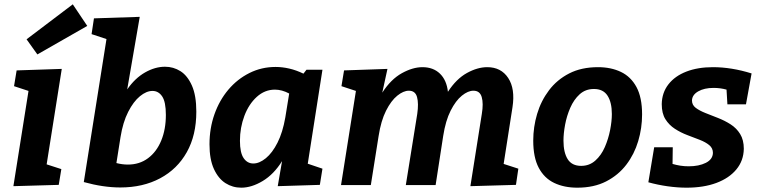

<svg xmlns="http://www.w3.org/2000/svg" viewBox="-20 -857 3515 889"><path d="M42 5 112 -436 45 -458 57 -531 266 -538 196 -96 264 -74 252 -1ZM153 -605 103 -675 317 -837 384 -737Z M368 -14 473 -676 404 -699 415 -772 627 -779 569 -443Q605 -495 651.5 -521.5Q698 -548 744 -548Q783 -548 815.5 -527.5Q848 -507 868.5 -461Q889 -415 889 -340Q889 -231 845 -152.5Q801 -74 721.5 -31.5Q642 11 537 11Q458 11 368 -14ZM538 -222 519 -102Q546 -95 572 -95Q626 -95 665.5 -124.5Q705 -154 726.5 -206Q748 -258 748 -325Q748 -385 731 -410.5Q714 -436 686 -436Q658 -436 628 -411.5Q598 -387 573.5 -339Q549 -291 538 -222Z M1097 12Q1057 12 1024 -9Q991 -30 970.5 -74.5Q950 -119 950 -189Q950 -263 973 -328Q996 -393 1037.5 -442Q1079 -491 1135 -519Q1191 -547 1256 -547Q1287 -547 1319.5 -539.5Q1352 -532 1385 -516L1399 -534H1473L1405 -99L1473 -76L1461 -1L1266 5L1286 -111Q1248 -50 1196.5 -19Q1145 12 1097 12ZM1153 -100Q1181 -100 1211 -124.5Q1241 -149 1265 -196.5Q1289 -244 1301 -313L1319 -424Q1285 -442 1253 -442Q1206 -442 1169 -408.5Q1132 -375 1111.5 -320.5Q1091 -266 1091 -205Q1091 -150 1108 -125Q1125 -100 1153 -100Z M2158 5 2211 -330Q2219 -378 2210.5 -407.5Q2202 -437 2172 -437Q2147 -437 2118.5 -414Q2090 -391 2066.5 -344.5Q2043 -298 2032 -227L1997 0H1859L1912 -330Q1919 -378 1911 -407.5Q1903 -437 1873 -437Q1848 -437 1819.5 -414Q1791 -391 1767.5 -344.5Q1744 -298 1733 -227L1697 0H1559L1628 -436L1561 -458L1573 -531L1774 -538L1750 -428Q1790 -490 1840.5 -518Q1891 -546 1936 -546Q1986 -546 2017 -516Q2048 -486 2054 -432Q2093 -492 2142 -519Q2191 -546 2236 -546Q2300 -546 2333 -496Q2366 -446 2353 -361L2312 -98L2380 -76L2369 -1Z M2749 -546Q2809 -546 2855 -524Q2901 -502 2927 -454Q2953 -406 2953 -327Q2953 -264 2935 -203.5Q2917 -143 2880 -94.5Q2843 -46 2786.5 -17Q2730 12 2653 12Q2592 12 2546 -10Q2500 -32 2474.5 -80Q2449 -128 2449 -206Q2449 -269 2467 -329.5Q2485 -390 2522 -439Q2559 -488 2615.5 -517Q2672 -546 2749 -546ZM2730 -445Q2691 -445 2664 -420.5Q2637 -396 2620.5 -358Q2604 -320 2596.5 -279.5Q2589 -239 2589 -206Q2589 -151 2608.5 -120Q2628 -89 2671 -89Q2709 -89 2736.5 -113.5Q2764 -138 2780.5 -176Q2797 -214 2805 -255Q2813 -296 2813 -329Q2813 -383 2793 -414Q2773 -445 2730 -445Z M3159 12Q3117 12 3071 5.5Q3025 -1 2982 -13L3009 -175H3095L3094 -98Q3111 -93 3129.5 -90Q3148 -87 3169 -87Q3216 -87 3248 -103Q3280 -119 3281 -149Q3281 -171 3264 -185Q3247 -199 3220 -209.5Q3193 -220 3162.5 -231.5Q3132 -243 3105 -260.5Q3078 -278 3061 -305Q3044 -332 3044 -375Q3045 -428 3075 -466.5Q3105 -505 3158 -525.5Q3211 -546 3281 -546Q3367 -546 3460 -517L3434 -374H3348L3344 -442Q3315 -450 3284 -450Q3241 -450 3213 -434Q3185 -418 3184 -392Q3184 -371 3201 -358Q3218 -345 3245.5 -334Q3273 -323 3304 -311Q3335 -299 3362.5 -281.5Q3390 -264 3407 -236.5Q3424 -209 3424 -168Q3423 -113 3389.5 -72.5Q3356 -32 3297 -10Q3238 12 3159 12Z"/></svg>

Font: Bitter
Style: Bold Italic
Weight: 700
Italic angle: -9°
Designer: Sol Matas, and Bitter project Authors
Foundry: Sol Matas
Version: Version 2.001